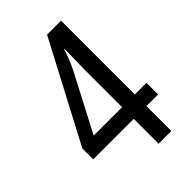

<svg xmlns="http://www.w3.org/2000/svg" viewBox="-216 -802 885 885"><g transform="rotate(-45 226.5 -359.5)"><path d="M275 -162V0H358V-162H434V-238H358V-719H267L11 -233V-162ZM275 -238H90L235 -516C254 -554 266 -585 275 -616H278C277 -583 275 -517 275 -473Z"/></g></svg>

Font: Noto Sans Devanagari UI Condensed
Style: Regular
Weight: 400
Width: 3
Designer: Jelle Bosma - Monotype Design Team
Foundry: Monotype Imaging Inc.
Version: Version 2.003